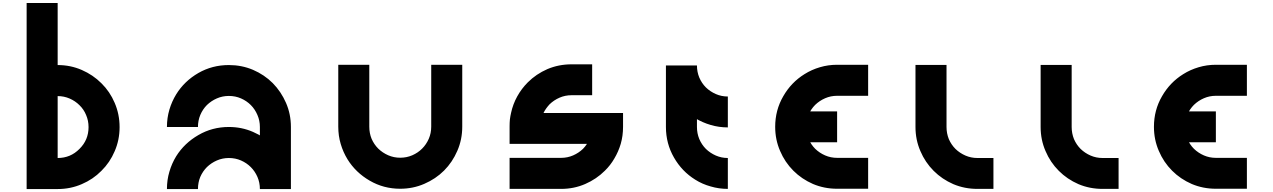

<svg xmlns="http://www.w3.org/2000/svg" viewBox="-20 -1278 8616 1299"><path d="M579.1 -418Q579.1 -461.9 562.5 -500Q546.9 -538.1 517.6 -566.4Q489.3 -594.7 451.2 -611.3Q413.1 -627.9 370.1 -627.9Q370.1 -698.2 370.1 -837.9Q457 -837.9 533.2 -804.7Q609.4 -771.5 666 -714.8Q723.6 -658.2 755.9 -582Q789.1 -504.9 789.1 -418Q736.3 -418 684.6 -418Q631.8 -418 579.1 -418ZM666 -122.1Q609.4 -64.5 533.2 -32.2Q457 1 370.1 1Q370.1 -69.3 370.1 -209Q457 -209 517.6 -270.5Q579.1 -331.1 579.1 -418Q649.4 -418 789.1 -418Q789.1 -331.1 755.9 -254.9Q723.6 -178.7 666 -122.1ZM160.2 -1257.8Q229.5 -1257.8 370.1 -1257.8Q370.1 -837.9 370.1 1Q299.8 1 160.2 1Q160.2 -418.9 160.2 -1257.8Z M1738.3 1Q1738.3 -43 1721.7 -81.1Q1705.1 -119.1 1676.8 -147.5Q1648.4 -175.8 1610.4 -192.4Q1572.3 -209 1528.3 -209Q1528.3 -279.3 1528.3 -418.9Q1615.2 -418.9 1691.4 -385.7Q1768.6 -352.5 1825.2 -295.9Q1881.8 -239.3 1915 -163.1Q1948.2 -85.9 1948.2 1Q1895.5 1 1842.8 1Q1791 1 1738.3 1ZM1528.3 -209Q1485.4 -209 1447.3 -192.4Q1409.2 -175.8 1379.9 -147.5Q1351.6 -119.1 1335 -81.1Q1319.3 -43 1319.3 1Q1249 1 1109.4 1Q1109.4 -60.5 1126 -116.2Q1142.6 -172.9 1171.9 -220.7Q1227.5 -309.6 1322.3 -364.3Q1416 -418.9 1528.3 -418.9Q1528.3 -366.2 1528.3 -313.5Q1528.3 -261.7 1528.3 -209ZM1738.3 -418.9Q1738.3 -461.9 1721.7 -500Q1705.1 -539.1 1676.8 -567.4Q1648.4 -595.7 1610.4 -612.3Q1572.3 -628.9 1528.3 -628.9Q1528.3 -698.2 1528.3 -837.9Q1615.2 -837.9 1691.4 -805.7Q1768.6 -772.5 1825.2 -715.8Q1881.8 -658.2 1915 -582Q1948.2 -505.9 1948.2 -418.9Q1895.5 -418.9 1842.8 -418.9Q1791 -418.9 1738.3 -418.9ZM1528.3 -628.9Q1485.4 -628.9 1447.3 -612.3Q1409.2 -595.7 1379.9 -567.4Q1351.6 -539.1 1335 -500Q1319.3 -461.9 1319.3 -418.9Q1249 -418.9 1109.4 -418.9Q1109.4 -479.5 1126 -536.1Q1142.6 -591.8 1171.9 -639.6Q1227.5 -729.5 1322.3 -784.2Q1416 -837.9 1528.3 -837.9Q1528.3 -786.1 1528.3 -733.4Q1528.3 -680.7 1528.3 -628.9ZM1738.3 -418.9Q1808.6 -418.9 1948.2 -418.9Q1948.2 -280.3 1948.2 -2.9Q1877.9 -2.9 1738.3 -2.9Q1738.3 -141.6 1738.3 -418.9Z M3107.4 -420.9Q3107.4 -334 3074.2 -257.8Q3041 -180.7 2984.4 -124Q2927.7 -67.4 2850.6 -34.2Q2774.4 -1 2687.5 -1Q2687.5 -71.3 2687.5 -210.9Q2731.4 -210.9 2769.5 -227.5Q2807.6 -244.1 2835.9 -272.5Q2864.3 -300.8 2880.9 -338.9Q2897.5 -377 2897.5 -420.9Q2950.2 -420.9 3002 -420.9Q3054.7 -420.9 3107.4 -420.9ZM2687.5 -1Q2575.2 -1 2481.4 -55.7Q2386.7 -110.4 2331.1 -200.2Q2301.8 -248 2285.2 -303.7Q2268.6 -359.4 2268.6 -420.9Q2337.9 -420.9 2478.5 -420.9Q2478.5 -377 2494.1 -338.9Q2510.7 -300.8 2539.1 -272.5Q2568.4 -244.1 2606.4 -227.5Q2644.5 -210.9 2687.5 -210.9Q2687.5 -158.2 2687.5 -106.4Q2687.5 -53.7 2687.5 -1ZM2268.6 -839.8Q2337.9 -839.8 2478.5 -839.8Q2478.5 -700.2 2478.5 -420.9Q2408.2 -420.9 2268.6 -420.9Q2268.6 -560.5 2268.6 -839.8ZM2897.5 -839.8Q2967.8 -839.8 3107.4 -839.8Q3107.4 -700.2 3107.4 -420.9Q3037.1 -420.9 2897.5 -420.9Q2897.5 -560.5 2897.5 -839.8Z M3846.7 -633.8Q3803.7 -633.8 3765.6 -617.2Q3727.5 -600.6 3698.2 -572.3Q3686.5 -559.6 3675.8 -544.9Q3665 -530.3 3657.2 -513.7Q3647.5 -493.2 3642.6 -470.7Q3637.7 -448.2 3637.7 -423.8Q3567.4 -423.8 3427.7 -423.8Q3427.7 -447.3 3429.7 -469.7Q3432.6 -492.2 3437.5 -513.7Q3450.2 -573.2 3479.5 -626Q3508.8 -678.7 3550.8 -720.7Q3607.4 -777.3 3683.6 -810.5Q3759.8 -842.8 3846.7 -842.8Q3846.7 -791 3846.7 -738.3Q3846.7 -685.5 3846.7 -633.8ZM3986.3 -842.8Q3986.3 -773.4 3986.3 -633.8Q3939.5 -633.8 3846.7 -633.8Q3846.7 -703.1 3846.7 -842.8Q3893.6 -842.8 3986.3 -842.8ZM4179.7 -304.7Q4164.1 -252 4136.7 -206.1Q4110.4 -160.2 4072.3 -123Q4015.6 -66.4 3939.5 -33.2Q3863.3 0 3776.4 0Q3776.4 -70.3 3776.4 -210Q3819.3 -210 3857.4 -226.6Q3895.5 -243.2 3924.8 -271.5Q3931.6 -279.3 3938.5 -287.1Q3945.3 -295.9 3951.2 -304.7Q3967.8 -329.1 3976.6 -358.4Q3986.3 -387.7 3986.3 -419.9Q4055.7 -419.9 4195.3 -419.9Q4195.3 -389.6 4191.4 -360.4Q4187.5 -332 4179.7 -304.7ZM3427.7 0Q3427.7 -70.3 3427.7 -210Q3543.9 -210 3776.4 -210Q3776.4 -140.6 3776.4 0Q3660.2 0 3427.7 0ZM4195.3 -419.9Q4195.3 -389.6 4191.4 -360.4Q4187.5 -332 4179.7 -304.7Q3928.7 -304.7 3427.7 -304.7Q3427.7 -343.8 3427.7 -423.8Q3427.7 -447.3 3429.7 -469.7Q3432.6 -492.2 3437.5 -513.7Q3690.4 -513.7 4195.3 -513.7Q4195.3 -490.2 4195.3 -466.8Q4195.3 -443.4 4195.3 -419.9Z M4485.4 -832Q4554.7 -832 4695.3 -832Q4695.3 -694.3 4695.3 -418.9Q4625 -418.9 4485.4 -418.9Q4485.4 -556.6 4485.4 -832ZM4695.3 -418.9Q4695.3 -376 4710.9 -337.9Q4727.5 -298.8 4755.9 -270.5Q4785.2 -242.2 4823.2 -225.6Q4861.3 -209 4904.3 -209Q4904.3 -139.6 4904.3 0Q4843.8 0 4788.1 -16.6Q4731.4 -32.2 4683.6 -62.5Q4593.8 -118.2 4540 -211.9Q4485.4 -306.6 4485.4 -418.9Q4538.1 -418.9 4589.8 -418.9Q4642.6 -418.9 4695.3 -418.9ZM4695.3 -835Q4695.3 -792 4710.9 -753.9Q4727.5 -714.8 4755.9 -686.5Q4785.2 -658.2 4823.2 -641.6Q4861.3 -625 4904.3 -625Q4904.3 -555.7 4904.3 -416Q4843.8 -416 4788.1 -432.6Q4731.4 -449.2 4683.6 -478.5Q4593.8 -534.2 4540 -627.9Q4485.4 -722.7 4485.4 -835Q4538.1 -835 4589.8 -835Q4642.6 -835 4695.3 -835Z M5643.6 -524.4Q5643.6 -455.1 5643.6 -315.4Q5531.2 -315.4 5306.6 -315.4Q5306.6 -384.8 5306.6 -524.4Q5418.9 -524.4 5643.6 -524.4ZM5853.5 -1Q5783.2 -1 5643.6 -1Q5643.6 -70.3 5643.6 -210Q5713.9 -210 5853.5 -210Q5853.5 -140.6 5853.5 -1ZM5853.5 -629.9Q5783.2 -629.9 5643.6 -629.9Q5643.6 -700.2 5643.6 -839.8Q5713.9 -839.8 5853.5 -839.8Q5853.5 -769.5 5853.5 -629.9ZM5434.6 -419.9Q5434.6 -377 5450.2 -338.9Q5466.8 -299.8 5495.1 -271.5Q5524.4 -243.2 5562.5 -226.6Q5600.6 -210 5643.6 -210Q5643.6 -140.6 5643.6 -1Q5556.6 -1 5480.5 -33.2Q5404.3 -66.4 5347.7 -123Q5290 -180.7 5257.8 -256.8Q5224.6 -333 5224.6 -419.9Q5277.3 -419.9 5329.1 -419.9Q5381.8 -419.9 5434.6 -419.9ZM5643.6 -629.9Q5600.6 -629.9 5562.5 -613.3Q5524.4 -596.7 5495.1 -568.4Q5466.8 -540 5450.2 -502Q5434.6 -463.9 5434.6 -419.9Q5364.3 -419.9 5224.6 -419.9Q5224.6 -533.2 5279.3 -627Q5333 -720.7 5422.9 -776.4Q5470.7 -806.6 5527.3 -823.2Q5583 -839.8 5643.6 -839.8Q5643.6 -787.1 5643.6 -734.4Q5643.6 -681.6 5643.6 -629.9Z M6383.8 -418.9Q6383.8 -376 6399.4 -336.9Q6416 -298.8 6444.3 -270.5Q6473.6 -242.2 6511.7 -225.6Q6549.8 -209 6592.8 -209Q6592.8 -139.6 6592.8 0Q6505.9 0 6429.7 -32.2Q6353.5 -65.4 6296.9 -122.1Q6239.3 -179.7 6207 -255.9Q6173.8 -332 6173.8 -418.9Q6226.6 -418.9 6278.3 -418.9Q6331.1 -418.9 6383.8 -418.9ZM6701.2 -209Q6701.2 -139.6 6701.2 0Q6665 0 6592.8 0Q6592.8 -69.3 6592.8 -209Q6628.9 -209 6701.2 -209ZM6173.8 -838.9Q6243.2 -838.9 6383.8 -838.9Q6383.8 -699.2 6383.8 -418.9Q6313.5 -418.9 6173.8 -418.9Q6173.8 -558.6 6173.8 -838.9Z M7230.5 -418.9Q7230.5 -376 7246.1 -336.9Q7262.7 -298.8 7291 -270.5Q7320.3 -242.2 7358.4 -225.6Q7396.5 -209 7439.5 -209Q7439.5 -139.6 7439.5 0Q7352.5 0 7276.4 -32.2Q7200.2 -65.4 7143.6 -122.1Q7085.9 -179.7 7053.7 -255.9Q7020.5 -332 7020.5 -418.9Q7073.2 -418.9 7125 -418.9Q7177.7 -418.9 7230.5 -418.9ZM7547.9 -209Q7547.9 -139.6 7547.9 0Q7511.7 0 7439.5 0Q7439.5 -69.3 7439.5 -209Q7475.6 -209 7547.9 -209ZM7020.5 -838.9Q7089.8 -838.9 7230.5 -838.9Q7230.5 -699.2 7230.5 -418.9Q7160.2 -418.9 7020.5 -418.9Q7020.5 -558.6 7020.5 -838.9Z M8206.1 -524.4Q8206.1 -455.1 8206.1 -315.4Q8093.8 -315.4 7869.1 -315.4Q7869.1 -384.8 7869.1 -524.4Q7981.4 -524.4 8206.1 -524.4ZM8416 -1Q8345.7 -1 8206.1 -1Q8206.1 -70.3 8206.1 -210Q8276.4 -210 8416 -210Q8416 -140.6 8416 -1ZM8416 -629.9Q8345.7 -629.9 8206.1 -629.9Q8206.1 -700.2 8206.1 -839.8Q8276.4 -839.8 8416 -839.8Q8416 -769.5 8416 -629.9ZM7997.1 -419.9Q7997.1 -377 8012.7 -338.9Q8029.3 -299.8 8057.6 -271.5Q8086.9 -243.2 8125 -226.6Q8163.1 -210 8206.1 -210Q8206.1 -140.6 8206.1 -1Q8119.1 -1 8043 -33.2Q7966.8 -66.4 7910.2 -123Q7852.5 -180.7 7820.3 -256.8Q7787.1 -333 7787.1 -419.9Q7839.8 -419.9 7891.6 -419.9Q7944.3 -419.9 7997.1 -419.9ZM8206.1 -629.9Q8163.1 -629.9 8125 -613.3Q8086.9 -596.7 8057.6 -568.4Q8029.3 -540 8012.7 -502Q7997.1 -463.9 7997.1 -419.9Q7926.8 -419.9 7787.1 -419.9Q7787.1 -533.2 7841.8 -627Q7895.5 -720.7 7985.4 -776.4Q8033.2 -806.6 8089.8 -823.2Q8145.5 -839.8 8206.1 -839.8Q8206.1 -787.1 8206.1 -734.4Q8206.1 -681.6 8206.1 -629.9Z"/></svg>

Font: CornerV20
Style: Regular
Weight: 400
Designer: Olivier Tavernier
Version: Version 20